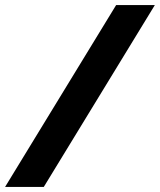

<svg xmlns="http://www.w3.org/2000/svg" viewBox="-38 -734 628 754"><path d="M418 -714H570L134 0H-18Z"/></svg>

Font: Prompt Semibold
Style: Italic
Weight: 600
Italic angle: -12°
Designer: Katatrad Team
Foundry: CadsonDemak
Version: Version 1.000